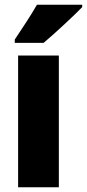

<svg xmlns="http://www.w3.org/2000/svg" viewBox="-20 -786 365 806"><path d="M325 -756V-766H135C110 -722 74 -668 42 -620V-606H163C214 -649 291 -721 325 -756ZM227 0V-553H56V0Z"/></svg>

Font: Noto Sans Gurmukhi Condensed Black
Style: Regular
Weight: 900
Width: 3
Designer: Jelle Bosma - Monotype Design Team
Foundry: Monotype Imaging Inc.
Version: Version 2.004